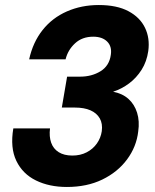

<svg xmlns="http://www.w3.org/2000/svg" viewBox="-20 -732 618 764"><path d="M246 12Q176 12 123 -14Q70 -40 45 -92Q20 -144 33 -221H179Q175 -189 183.5 -164.5Q192 -140 213.5 -126.5Q235 -113 268 -113Q300 -113 325 -126Q350 -139 365.5 -161Q381 -183 385 -210Q389 -240 377 -261Q365 -282 340 -293Q315 -304 278 -304H226L247 -427H299Q345 -427 380 -448.5Q415 -470 421 -514Q426 -547 406.5 -566.5Q387 -586 351 -586Q307 -586 278.5 -559.5Q250 -533 241 -496H96Q111 -564 149.5 -612.5Q188 -661 246 -686.5Q304 -712 373 -712Q445 -712 491 -687.5Q537 -663 557 -621.5Q577 -580 570 -529Q564 -487 543.5 -454.5Q523 -422 493.5 -400Q464 -378 430 -367Q467 -360 491 -338.5Q515 -317 525.5 -283.5Q536 -250 530 -209Q523 -148 485.5 -97.5Q448 -47 387 -17.5Q326 12 246 12Z"/></svg>

Font: DM Sans 36pt Black
Style: Italic
Weight: 900
Italic angle: -10°
Designer: Colophon Foundry, Jonny Pinhorn
Foundry: Colophon Foundry
Version: Version 4.004;gftools[0.9.30]